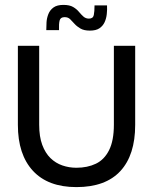

<svg xmlns="http://www.w3.org/2000/svg" viewBox="-20 -750 626 784"><path d="M292 14Q176 14 114.5 -52.5Q53 -119 53 -240V-563H140V-241Q140 -192 152.5 -158.5Q165 -125 186 -104.5Q207 -84 234.5 -74.5Q262 -65 292 -65Q337 -65 371.5 -81.5Q406 -98 425.5 -137Q445 -176 445 -241V-563H532V-240Q532 -117 471.5 -51.5Q411 14 292 14ZM169 -627Q169 -642 170 -659Q171 -676 177.5 -692.5Q184 -709 198.5 -719.5Q213 -730 239 -730Q264 -730 278.5 -721.5Q293 -713 302 -702Q311 -691 320.5 -682.5Q330 -674 343 -674Q360 -674 363 -688.5Q366 -703 366 -728H417Q418 -711 416 -692.5Q414 -674 407 -659Q400 -644 386 -634.5Q372 -625 347 -625Q323 -625 308.5 -633.5Q294 -642 284.5 -652.5Q275 -663 266.5 -671.5Q258 -680 244 -680Q227 -680 223.5 -666.5Q220 -653 221 -627Z"/></svg>

Font: Darker Grotesque SemiBold
Style: Regular
Weight: 600
Designer: Gabriel Lam
Foundry: TypeRant
Version: Version 1.000;gftools[0.9.28]